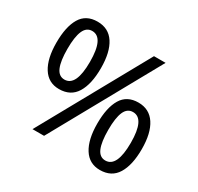

<svg xmlns="http://www.w3.org/2000/svg" viewBox="-155 -910 1141 1106"><g transform="rotate(30 415.5 -357.0)"><path d="M195 -724Q269 -724 307 -665.5Q345 -607 345 -501Q345 -395 308.5 -335.5Q272 -276 195 -276Q124 -276 86.5 -335.5Q49 -395 49 -501Q49 -607 84 -665.5Q119 -724 195 -724ZM652 -714 256 0H179L575 -714ZM195 -662Q157 -662 139.5 -621.5Q122 -581 122 -501Q122 -421 139.5 -380Q157 -339 195 -339Q272 -339 272 -501Q272 -662 195 -662ZM632 -438Q705 -438 743.5 -379.5Q782 -321 782 -215Q782 -109 745.5 -49.5Q709 10 632 10Q561 10 523.5 -49.5Q486 -109 486 -215Q486 -321 521 -379.5Q556 -438 632 -438ZM632 -375Q594 -375 576.5 -335Q559 -295 559 -215Q559 -134 576.5 -93.5Q594 -53 632 -53Q709 -53 709 -215Q709 -375 632 -375Z"/></g></svg>

Font: Noto Kufi Arabic
Style: Regular
Weight: 400
Designer: Monotype Design Team, David Williams, Khaled Hosny
Foundry: Google LLC
Version: Version 2.109; ttfautohint (v1.8.4.7-5d5b)